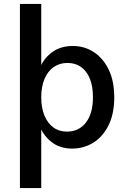

<svg xmlns="http://www.w3.org/2000/svg" viewBox="-20 -743 651 973"><path d="M81 210V-723H189V-369L177 -385Q195 -440 239.5 -475Q284 -510 349 -510Q408 -510 455.5 -479Q503 -448 531 -390Q559 -332 559 -249Q559 -168 531 -110Q503 -52 454.5 -21Q406 10 345 10Q282 10 238.5 -25.5Q195 -61 177 -115L189 -133V210ZM319 -76Q380 -76 415.5 -122Q451 -168 451 -250Q451 -332 416.5 -378Q382 -424 321 -424Q282 -424 252 -403Q222 -382 205.5 -343Q189 -304 189 -250Q189 -197 205 -158Q221 -119 250 -97.5Q279 -76 319 -76Z"/></svg>

Font: Kantumruy Pro Medium
Style: Regular
Weight: 500
Designer: Sovichet Tep
Foundry: Sovichet Tep
Version: Version 1.002